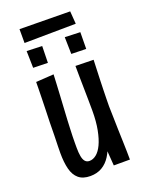

<svg xmlns="http://www.w3.org/2000/svg" viewBox="-150 -868 723 951"><g transform="rotate(-20 211.0 -392.0)"><path d="M158 10Q119 10 96.5 -9Q74 -28 65 -63.5Q56 -99 56 -148Q56 -160 56.5 -183.5Q57 -207 58 -239Q59 -271 59 -308Q60 -343 61 -374.5Q62 -406 62.5 -433.5Q63 -461 63.5 -483Q64 -505 64 -520L158 -526Q157 -501 155.5 -474.5Q154 -448 152.5 -419.5Q151 -391 149 -359.5Q147 -328 145 -290Q144 -266 143 -244.5Q142 -223 141.5 -204.5Q141 -186 141 -170.5Q141 -155 141 -145Q141 -119 144.5 -100Q148 -81 156.5 -71.5Q165 -62 179 -62Q198 -62 215.5 -76Q233 -90 246.5 -118.5Q260 -147 268.5 -190.5Q277 -234 277 -292L315 -297Q314 -247 309 -201Q304 -155 293 -116.5Q282 -78 264 -49.5Q246 -21 219.5 -5.5Q193 10 158 10ZM284 0 276 -108Q277 -155 277 -201Q277 -247 277 -292Q277 -318 276.5 -348.5Q276 -379 275.5 -410.5Q275 -442 274.5 -472Q274 -502 274 -528L369 -526Q368 -500 367 -472.5Q366 -445 365 -418.5Q364 -392 363.5 -367Q363 -342 362.5 -320.5Q362 -299 362 -283Q363 -256 363.5 -225Q364 -194 365 -161.5Q366 -129 367 -98.5Q368 -68 368.5 -43Q369 -18 369 0ZM76 -721V-794L342 -791L347 -724ZM151 -589 74 -591 72 -680 153 -677ZM353 -589 275 -591 273 -680 354 -677Z"/></g></svg>

Font: Truculenta SemiBold
Style: Regular
Weight: 600
Version: Version 1.002